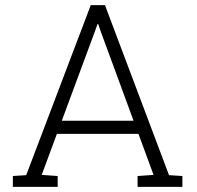

<svg xmlns="http://www.w3.org/2000/svg" viewBox="-20 -731 772 751"><path d="M205.6 -42.5V0H30.3V-42.5L82.5 -45.9L335 -710.9H390.6L641.1 -45.9L693.4 -42.5V0H518.1V-42.5L580.6 -46.9L521.5 -207.5H202.6L143.1 -46.9ZM361.3 -636.7 351.1 -607.9 221.7 -258.8H502.4L374 -607.9L364.3 -636.7Z"/></svg>

Font: Hanuman Light
Style: Regular
Weight: 300
Designer: Danh Hong
Version: Version 8.002; ttfautohint (v1.8.3)